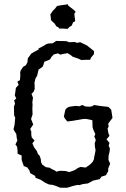

<svg xmlns="http://www.w3.org/2000/svg" viewBox="-20 -864 590 896"><path d="M249 7 239 3 226 -1 209 -3 191 -11 170 -25 146 -34 144 -43 130 -51 121 -56 117 -69 107 -83 91 -89 85 -106 81 -118V-138L62 -147V-159L60 -179L52 -190L61 -208L58 -221L56 -239L47 -253L43 -260L48 -282L51 -315L46 -325L45 -366L50 -380L46 -396L56 -404L49 -419L52 -437L54 -454L67 -468L61 -483L73 -490L75 -513L74 -526L77 -536L88 -552L101 -560L108 -573L110 -592L116 -600L126 -614L140 -622L160 -633V-638L182 -649L198 -659L207 -661L226 -662L229 -664L242 -673L290 -672L302 -667L330 -668L338 -664L354 -667L369 -660L387 -651L412 -631L419 -625L418 -611L404 -594L401 -585H382L359 -584L344 -591L329 -596L318 -600L310 -607L295 -616L279 -613L261 -609L251 -615L231 -610L219 -597L214 -587L203 -582L187 -576L181 -556L178 -552L160 -539L155 -518L153 -510L146 -499L141 -479L142 -449L137 -436L127 -426L134 -408L131 -387L132 -374L131 -358L132 -330L125 -309L135 -283L121 -262L126 -250V-235L128 -223L141 -208L131 -195L139 -177L152 -159L157 -145L165 -137L170 -123L172 -106L178 -95L194 -84L213 -81L218 -77L238 -67L243 -63L260 -67L286 -66L303 -61L326 -69L335 -74L343 -80L356 -85L380 -82L400 -96L412 -108L418 -120L420 -133L422 -142L426 -163L423 -179L422 -195L427 -211L420 -227L425 -238L415 -260L412 -271L411 -303L382 -309H369L324 -301L294 -297L282 -312L278 -320L285 -352L293 -361L304 -366L334 -370L350 -368L364 -374L379 -367L398 -366L410 -368L419 -374L444 -370L486 -365L499 -352L505 -314L485 -287L487 -273L482 -264L486 -242L491 -230L477 -214L491 -197L487 -184L493 -171L491 -155L487 -139L486 -118L494 -100L485 -78V-65L474 -46L454 -40L445 -28L414 -21L400 -13L390 -8L367 -5L350 0L341 -1L320 4L304 9L293 12H261ZM295 -729 284 -730 266 -731H256L252 -737L243 -741L235 -754L226 -762L218 -770L217 -782L215 -797L222 -807L226 -813L237 -824L246 -836L267 -840L277 -841L297 -844L299 -837L310 -829L319 -822L325 -817L333 -809L327 -800L328 -788L330 -774L331 -765L321 -760L315 -745L304 -738Z"/></svg>

Font: Winky Rough Light
Style: Regular
Weight: 300
Designer: Simon Atzbach
Foundry: typofactur
Version: Version 1.206; ttfautohint (v1.8.4.7-5d5b)